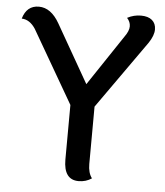

<svg xmlns="http://www.w3.org/2000/svg" viewBox="-53 -778 718 833"><g transform="rotate(5 306.5 -361.5)"><path d="M320 8Q255 8 255 -80L256 -318L73 -634Q48 -672 13 -673Q30 -731 83 -731Q136 -731 173 -666L317 -414L464 -634Q483 -660 483 -680Q483 -700 468 -716Q496 -731 527.5 -731Q559 -731 576 -716.5Q593 -702 593 -676Q593 -650 571 -617L361 -320L360 -70Q360 -31 377 -9Q352 8 320 8Z"/></g></svg>

Font: Laila Medium
Style: Regular
Weight: 500
Designer: Hitesh Malaviya
Foundry: Indian Type Foundry
Version: Version 1.302;PS 1.0;hotconv 1.0.78;makeotf.lib2.5.61930; tt